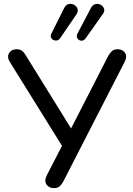

<svg xmlns="http://www.w3.org/2000/svg" viewBox="-20 -967 689 994"><path d="M292 -770Q282 -756 268 -757Q254 -758 246.5 -768.5Q239 -779 246 -793L312 -925Q321 -943 335.5 -946Q350 -949 363.5 -942Q377 -935 381.5 -921Q386 -907 374 -890ZM423 -768Q413 -755 400 -756.5Q387 -758 380.5 -769Q374 -780 382 -795L451 -926Q460 -943 475 -946Q490 -949 502.5 -941.5Q515 -934 519 -920.5Q523 -907 510 -891ZM259 7Q234 7 221 -11.5Q208 -30 222 -59L301 -212L31 -646Q15 -672 27 -692Q39 -712 66 -712Q84 -712 94.5 -703.5Q105 -695 115 -678L348 -302L540 -677Q548 -691 558.5 -701.5Q569 -712 589 -712Q614 -712 627 -694Q640 -676 625 -646L308 -28Q301 -14 290 -3.5Q279 7 259 7Z"/></svg>

Font: Chiron GoRound TC
Style: Regular
Weight: 400
Designer: Ryoko NISHIZUKA 西塚涼子 (kana, bopomofo & ideographs); Paul D. Hunt (Latin, Greek & Cyrillic); Sandoll Communications 산돌커뮤니
Foundry: Adobe
Version: Version 1.000;hotconv 1.1.1;makeotfexe 2.6.0